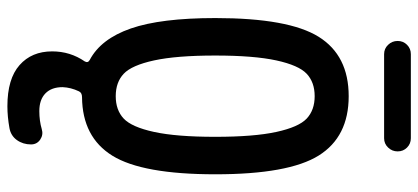

<svg xmlns="http://www.w3.org/2000/svg" viewBox="-338 -618 1175 540"><g transform="rotate(90 250.0 -347.5)"><path d="M131.8 -915H368.2Q383.8 -915 394.5 -904.3Q405.3 -893.6 405.3 -877.9Q405.3 -862.3 394.5 -851.1Q383.8 -839.8 368.2 -839.8H131.8Q116.2 -839.8 105.5 -851.1Q94.7 -862.3 94.7 -877.9Q94.7 -893.6 105.5 -904.3Q116.2 -915 131.8 -915ZM313 -622.1Q289.1 -644.5 250 -644.5Q210.9 -644.5 187 -622.1Q163.1 -599.6 149.4 -536.6Q135.7 -473.6 135.7 -364.7Q135.7 -255.9 149.4 -192.9Q163.1 -129.9 187 -107.4Q210.9 -85 250 -85Q289.1 -85 313 -107.4Q336.9 -129.9 350.6 -192.9Q364.3 -255.9 364.3 -364.7Q364.3 -473.6 350.6 -536.6Q336.9 -599.6 313 -622.1ZM148.4 -11.7Q88.9 -43 59.6 -127.4Q30.3 -211.9 30.3 -365.2Q30.3 -571.3 83 -655.8Q135.7 -740.2 250 -740.2Q364.3 -740.2 417 -655.8Q469.7 -571.3 469.7 -365.2Q469.7 -160.2 417.5 -75.7Q365.2 8.8 252.9 9.8Q240.2 9.8 236.3 18.6Q225.6 41 224.6 64.5Q224.6 95.7 242.2 112.8Q259.8 129.9 292 129.9Q319.3 129.9 342.8 123Q358.4 118.2 372.1 127.4Q385.7 136.7 385.7 153.3Q385.7 175.8 373.5 192.9Q361.3 210 339.8 213.9Q307.6 219.7 278.3 219.7Q201.2 219.7 162.6 185.5Q124 151.4 124 93.8Q124 43 152.3 2Q157.2 -6.8 148.4 -11.7Z"/></g></svg>

Font: Rounded-X Mgen+ 1m medium
Style: Regular
Weight: 500
Designer: [Source Han Sans]
Ryoko NISHIZUKA  (kana & ideographs); Paul D. Hunt (Latin, Greek & Cyrillic); Wenlong ZHANG  (bopomofo
Version: Version 1.059.20150602